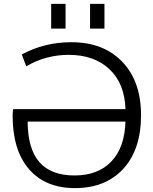

<svg xmlns="http://www.w3.org/2000/svg" viewBox="-20 -957 785 987"><path d="M443 -810V-937H517V-810ZM243 -810V-937H317V-810ZM625 -396Q621 -527 543 -601Q465 -675 333 -675Q215 -675 115 -616L92 -677Q208 -740 347 -740Q512 -740 608.5 -639.5Q705 -539 705 -365Q705 -189 614 -89.5Q523 10 365 10Q214 10 129.5 -87Q45 -184 45 -362Q45 -378 47 -396ZM625 -332H122Q123 -191 183 -123Q243 -55 363 -55Q484 -55 552.5 -127Q621 -199 625 -332Z"/></svg>

Font: Mplus 1p
Style: Regular
Weight: 400
Version: Version 1.061